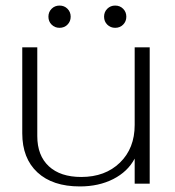

<svg xmlns="http://www.w3.org/2000/svg" viewBox="-20 -660 628 690"><path d="M60 -181V-490H114V-171Q114 -101 155.5 -62.5Q197 -24 272 -24Q358 -24 411 -75.5Q464 -127 464 -211V-490H518V0H464V-90Q439 -43 387 -16.5Q335 10 267 10Q169 10 114.5 -40.5Q60 -91 60 -181ZM154 -600Q154 -617 165.5 -628.5Q177 -640 194 -640Q211 -640 222.5 -628.5Q234 -617 234 -600Q234 -583 222.5 -571.5Q211 -560 194 -560Q177 -560 165.5 -571.5Q154 -583 154 -600ZM354 -600Q354 -617 365.5 -628.5Q377 -640 394 -640Q411 -640 422.5 -628.5Q434 -617 434 -600Q434 -583 422.5 -571.5Q411 -560 394 -560Q377 -560 365.5 -571.5Q354 -583 354 -600Z"/></svg>

Font: Fahkwang ExtraLight
Style: Regular
Weight: 275
Designer: Suppakit Chalermlarp | Katatrad Co.,Ltd.
Foundry: Cadson Demak Co.,Ltd.
Version: Version 1.000; ttfautohint (v1.6)